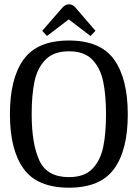

<svg xmlns="http://www.w3.org/2000/svg" viewBox="-20 -864 639 891"><path d="M26 -334Q26 -500 89.5 -588Q153 -676 300 -676Q446 -676 509.5 -587.5Q573 -499 573 -333Q573 -168 509.5 -80.5Q446 7 300 7Q153 7 89.5 -81Q26 -169 26 -334ZM472 -333Q472 -422 459 -485Q446 -548 408.5 -587Q371 -626 300 -626Q229 -626 191 -587Q153 -548 140 -485.5Q127 -423 127 -334Q127 -197 162.5 -119.5Q198 -42 300 -42Q371 -42 408.5 -80.5Q446 -119 459 -182Q472 -245 472 -333ZM269 -828Q283 -844 300 -844Q318 -844 331 -828L423 -721L400 -697L299 -774L198 -697L176 -721Z"/></svg>

Font: Caladea
Style: Regular
Weight: 400
Designer: Carolina Giovagnoli and Andres Torresi
Foundry: Carolina Giovagnoli & Andres Torresi
Version: Version 1.001